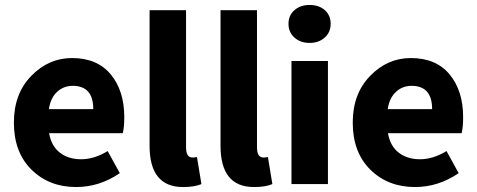

<svg xmlns="http://www.w3.org/2000/svg" viewBox="-20 -742 1924 774"><path d="M287 12Q178 12 107 -58Q36 -128 36 -248Q36 -364 106 -436Q176 -508 270 -508Q372 -508 426.5 -442Q481 -376 481 -270Q481 -229 475 -205H178Q187 -153 221.5 -126.5Q256 -100 307 -100Q360 -100 414 -133L463 -44Q381 12 287 12ZM177 -302H356Q356 -396 273 -396Q237 -396 210.5 -372Q184 -348 177 -302Z M718 12Q583 12 583 -154V-701H730V-148Q730 -107 756 -107Q766 -107 774 -109L792 0Q765 12 718 12Z M1004 12Q869 12 869 -154V-701H1016V-148Q1016 -107 1042 -107Q1052 -107 1060 -109L1078 0Q1051 12 1004 12Z M1155 0V-496H1302V0ZM1228 -722Q1266 -722 1289.5 -701Q1313 -680 1313 -646Q1313 -612 1289 -590.5Q1265 -569 1228 -569Q1191 -569 1167 -590.5Q1143 -612 1143 -646Q1143 -680 1167 -701Q1191 -722 1228 -722Z M1653 12Q1544 12 1473 -58Q1402 -128 1402 -248Q1402 -364 1472 -436Q1542 -508 1636 -508Q1738 -508 1792.5 -442Q1847 -376 1847 -270Q1847 -229 1841 -205H1544Q1553 -153 1587.5 -126.5Q1622 -100 1673 -100Q1726 -100 1780 -133L1829 -44Q1747 12 1653 12ZM1543 -302H1722Q1722 -396 1639 -396Q1603 -396 1576.5 -372Q1550 -348 1543 -302Z"/></svg>

Font: Toshiba Sans
Style: Bold
Weight: 700
Designer: Paul D. Hunt
Foundry: Toshiba Corporation
Version: Version 2.020;PS 2.0;hotconv 1.0.86;makeotf.lib2.5.63406